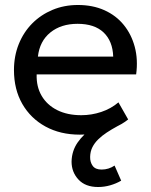

<svg xmlns="http://www.w3.org/2000/svg" viewBox="-20 -525 605 770"><path d="M300 15Q222 15 162.5 -17.5Q103 -50 69.5 -108.2Q36 -166.5 36 -244Q36 -300 55.2 -348Q74.5 -396 109.2 -431Q144 -466 190.8 -485.5Q237.5 -505 292.5 -505Q352 -505 398.8 -484Q445.5 -463 476.2 -425.2Q507 -387.5 520.5 -336.8Q534 -286 526 -226.5H127Q125.5 -177.5 147 -140.8Q168.5 -104 209.2 -83.5Q250 -63 306 -63Q347 -63 386 -76Q425 -89 455 -114.5L494 -46Q470 -26.5 437.2 -12.8Q404.5 1 369 8Q333.5 15 300 15ZM132 -298H434Q432 -360 395.5 -394.8Q359 -429.5 291 -429.5Q225 -429.5 182 -394.8Q139 -360 132 -298ZM373.5 225Q322.5 225 294.8 195.2Q267 165.5 267 123Q268 80 291.5 46.2Q315 12.5 353 -12.8Q391 -38 435 -54L451 -19Q428 -6.5 408.2 6.5Q388.5 19.5 373.8 34Q359 48.5 350.5 65.5Q342 82.5 341.5 104Q341 125.5 351.8 140.2Q362.5 155 387.5 155Q402 155 415.2 150.8Q428.5 146.5 439.5 139L466 199.5Q445.5 211.5 421.8 218.2Q398 225 373.5 225Z"/></svg>

Font: Geologica Cursive Light
Style: Regular
Weight: 300
Designer: Sindre Bremnes, Frode Helland
Foundry: Monokrom Skriftforlag AS
Version: Version 1.010;gftools[0.9.28]